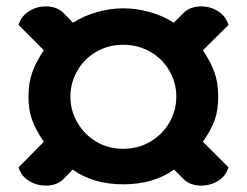

<svg xmlns="http://www.w3.org/2000/svg" viewBox="-20 -651 771 600"><path d="M207 -121 179 -92Q158 -71 123 -71Q94 -71 70 -86Q46 -101 38 -128L117 -208Q91 -246 80 -277Q69 -308 69 -349Q69 -391 80.5 -424Q92 -457 117 -494L38 -573Q46 -600 70 -615.5Q94 -631 123 -631Q158 -631 179 -610L208 -580Q243 -602 284 -613.5Q325 -625 365 -625Q406 -625 447.5 -613.5Q489 -602 523 -580L553 -610Q574 -631 609 -631Q638 -631 662 -615.5Q686 -600 694 -573L614 -494Q639 -457 650.5 -424Q662 -391 662 -349Q662 -307 651 -276Q640 -245 614 -208L694 -128Q686 -101 662 -86Q638 -71 609 -71Q574 -71 553 -92L524 -121Q459 -75 365 -75Q272 -75 207 -121ZM531 -349Q531 -392 509.5 -429.5Q488 -467 450 -489Q412 -511 365 -511Q318 -511 280.5 -489Q243 -467 221.5 -429.5Q200 -392 200 -349Q200 -306 221.5 -268.5Q243 -231 280.5 -208.5Q318 -186 365 -186Q412 -186 450 -208.5Q488 -231 509.5 -268.5Q531 -306 531 -349Z"/></svg>

Font: K2D
Style: Bold
Weight: 700
Designer: Katatrad Aksorn Co.,Ltd.
Foundry: Cadson Demak Co.,Ltd.
Version: Version 1.000; ttfautohint (v1.6)